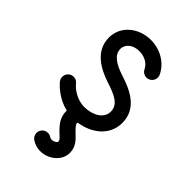

<svg xmlns="http://www.w3.org/2000/svg" viewBox="-216 -579 873 873"><g transform="rotate(45 220.0 -143.0)"><path d="M58.1 -73.7C76.7 -50.8 118.2 -15.1 173.8 -2C172.4 22 180.7 44.9 194.8 63.5C223.1 100.1 246.6 108.9 246.6 125C246.6 132.3 221.7 147.5 205.6 136.2C199.2 131.8 192.4 129.9 184.6 129.9C164.6 129.9 147.9 146.5 147.9 166.5C147.9 179.2 153.8 189.9 163.6 196.8C227.5 241.2 319.8 192.9 319.8 125C319.8 69.8 278.3 51.8 252.4 18.6C248 12.7 246.1 7.8 247.1 1.5C322.8 -8.8 392.6 -59.1 392.1 -141.6C391.6 -235.4 309.1 -271.5 236.3 -294.4C183.6 -312 147.5 -335 147.5 -372.6C147.5 -404.3 176.8 -427.2 216.8 -426.8C252.4 -426.3 279.3 -409.2 290.5 -385.3C296.4 -373 309.1 -364.3 323.7 -364.3C343.8 -364.3 360.4 -380.9 360.4 -400.9C360.4 -406.2 359.4 -411.6 356.9 -416.5C333 -466.8 279.8 -499.5 217.8 -500C142.6 -500.5 74.2 -449.7 74.2 -372.6C74.2 -288.1 147.5 -247.1 213.9 -225.1C278.3 -204.6 318.4 -185.1 318.8 -140.6C319.3 -96.2 271 -69.8 218.3 -69.8C169.4 -69.8 130.9 -100.1 115.7 -119.6C108.9 -127.9 98.6 -133.3 86.9 -133.3C66.9 -133.3 50.3 -116.7 50.3 -96.7C50.3 -87.9 53.2 -80.1 58.1 -73.7Z"/></g></svg>

Font: Velvelyne
Style: Regular
Weight: 400
Designer: Manon Van der Borght et Mariel Nils
Foundry: Velvetyne
Version: Version 1.070;Glyphs 3.3.1 (3343)